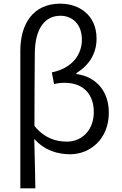

<svg xmlns="http://www.w3.org/2000/svg" viewBox="-20 -829 664 1048"><path d="M91 199H173C171 107 170 22 167 -71C223 -8 294 13 363 13C472 13 574 -70 574 -214C574 -329 507 -410 397 -425V-430C467 -473 507 -537 507 -618C507 -747 412 -809 309 -809C161 -809 91 -699 91 -552ZM345 -56C287 -56 222 -74 168 -142C168 -275 169 -406 170 -538C171 -672 224 -743 310 -743C373 -743 427 -699 427 -612C427 -539 382 -458 263 -434L275 -370C295 -375 314 -377 333 -377C440 -377 492 -309 492 -218C492 -117 426 -56 345 -56Z"/></svg>

Font: Source Han Sans JP Normal
Style: Regular
Weight: 350
Designer: Ryoko NISHIZUKA 西塚涼子 (kana, bopomofo & ideographs); Paul D. Hunt (Latin, Greek & Cyrillic); Sandoll Communications 산돌커뮤니
Foundry: Adobe
Version: Version 2.002;hotconv 1.0.116;makeotfexe 2.5.65601